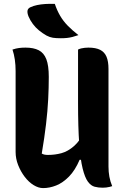

<svg xmlns="http://www.w3.org/2000/svg" viewBox="-20 -954 640 984"><path d="M555 0Q549 2 541 4Q533 6 524 7Q515 8 506 8Q484 8 465 3Q446 -2 430.5 -23Q415 -44 403.5 -90.5Q392 -137 386 -218.5Q380 -300 380 -427Q380 -461 380 -495Q380 -529 380 -563.5Q380 -598 380 -632Q380 -666 380 -700Q388 -704 396.5 -706Q405 -708 414.5 -709Q424 -710 433 -710Q471 -710 493.5 -698.5Q516 -687 526 -663Q536 -639 536 -601Q536 -539 536 -476.5Q536 -414 536 -351.5Q536 -289 536 -226.5Q536 -164 536 -101Q536 -73 540.5 -48.5Q545 -24 555 0ZM201 10Q177 10 152 -5.5Q127 -21 106.5 -48Q86 -75 73 -108Q60 -141 60 -175Q60 -243 60 -313Q60 -383 60 -453Q60 -523 60 -590Q60 -621 56 -648.5Q52 -676 44 -700Q62 -706 77.5 -708Q93 -710 111 -710Q152 -710 178.5 -696.5Q205 -683 217.5 -650.5Q230 -618 230 -560Q230 -505 227 -445.5Q224 -386 216 -318Q208 -250 194 -167Q201 -163 208.5 -161.5Q216 -160 226 -160Q262 -160 295 -169Q328 -178 359.5 -205.5Q391 -233 419 -289V-135H388Q365 -81 333.5 -49Q302 -17 268 -3.5Q234 10 201 10ZM261 -934Q272 -901 288 -873.5Q304 -846 327.5 -822Q351 -798 382 -774Q365 -768 351 -764.5Q337 -761 323 -759.5Q309 -758 292 -758Q267 -758 251 -760.5Q235 -763 218 -772Q197 -784 179.5 -798.5Q162 -813 148.5 -831Q135 -849 126 -870Q119 -888 121 -899.5Q123 -911 136 -917Q151 -924 170 -928Q189 -932 212 -933.5Q235 -935 261 -934Z"/></svg>

Font: Recursive Monospace Casual ExtraBold
Style: Regular
Weight: 800
Version: Version 1.047